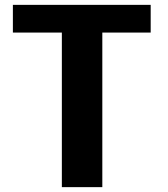

<svg xmlns="http://www.w3.org/2000/svg" viewBox="-20 -770 690 790"><path d="M234.5 0V-636H33V-750H600V-636H401V0Z"/></svg>

Font: B612 Mono
Style: Bold
Weight: 700
Version: Version 1.005